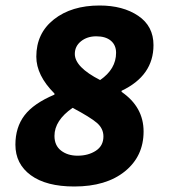

<svg xmlns="http://www.w3.org/2000/svg" viewBox="-20 -666 640 698"><path d="M250 12Q148 12 92 -29Q36 -70 36 -140Q36 -203 69 -246.5Q102 -290 178 -322V-326Q112 -392 112 -460Q112 -545 176 -595.5Q240 -646 342 -646Q427 -646 482.5 -608.5Q538 -571 538 -502Q538 -391 422 -336V-332Q502 -277 502 -188Q502 -98 434 -43Q366 12 250 12ZM344 -375Q402 -415 402 -474Q402 -502 383 -518Q364 -534 330 -534Q297 -534 274.5 -516Q252 -498 252 -470Q252 -422 344 -375ZM262 -100Q301 -100 328.5 -118Q356 -136 356 -170Q356 -199 332 -219.5Q308 -240 244 -274Q178 -228 178 -172Q178 -137 202 -118.5Q226 -100 262 -100Z"/></svg>

Font: TypoPRO Source Code Pro
Style: Italic
Weight: 900
Italic angle: -11°
Monospace: yes
Designer: Paul D. Hunt, Teo Tuominen
Foundry: Adobe Systems Incorporated
Version: Version 1.030;PS 1.0;hotconv 1.0.84;makeotf.lib2.5.63406